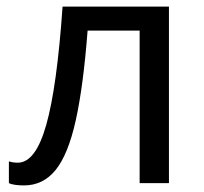

<svg xmlns="http://www.w3.org/2000/svg" viewBox="-20 -556 618 583"><path d="M493 0H404V-463H246Q233 -294 210 -190.5Q187 -87 149 -40Q111 7 53 7Q40 7 27.5 5.5Q15 4 7 0V-66Q13 -64 20 -63Q27 -62 34 -62Q88 -62 120.5 -177Q153 -292 170 -536H493Z"/></svg>

Font: TSCustom
Style: Regular
Weight: 400
Designer: Monotype Design Team
Foundry: Monotype Imaging Inc.
Version: Version 2.004; ttfautohint (v1.8.3) -l 8 -r 50 -G 200 -x 14 